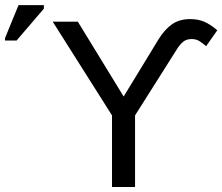

<svg xmlns="http://www.w3.org/2000/svg" viewBox="-210 -745 886 765"><path d="M547.4 -668.9Q579.1 -668.9 603.3 -658.7Q627.4 -648.4 655.8 -624.5L611.3 -561Q598.1 -572.3 585.2 -580.8Q572.3 -589.4 553.7 -589.4Q532.7 -589.4 519.8 -578.6Q506.8 -567.9 496.1 -550.8L328.1 -285.2V0H236.3V-285.2L0 -658.7H100.1L282.7 -360.4L421.4 -587.9Q445.3 -627 474.9 -647.9Q504.4 -668.9 547.4 -668.9ZM-189.9 -583.5V-593.3L-136.2 -724.6H-35.2V-710.4L-144 -583.5Z"/></svg>

Font: Liberation Mono
Style: Regular
Weight: 400
Monospace: yes
Designer: Steve Matteson
Foundry: Ascender Corporation
Version: Version 2.1.5